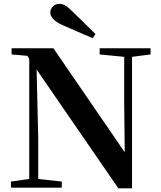

<svg xmlns="http://www.w3.org/2000/svg" viewBox="-20 -997 855 1020"><path d="M487.4 -816 472.2 -794.3Q431.9 -811.1 391.7 -828.9Q351.6 -846.7 310.8 -864.2Q274.1 -881.2 260.6 -898.4Q247.1 -915.6 247.1 -930.5Q247.1 -948.1 260.7 -962.3Q274.4 -976.5 295.8 -976.5Q312.7 -976.5 328.3 -966.9Q344 -957.3 368.4 -932.7Q396.6 -905.6 426.9 -875.8Q457.2 -846.1 487.4 -816ZM38.2 0V-32.6L143.5 -47.3H171.3L308.2 -32.6V0ZM135.4 0V-713.4H172.6L183.1 -260.5V0ZM509.4 -707.9V-740.5H779.8V-707.9L674.8 -694.2H648.1ZM608.8 3.6 161.7 -646.1 159 -649.2 125.1 -700.4 41.5 -707.9V-740.5H263.8L662.2 -159.6L643 -152.8L639.8 -449.6V-740.5H681.4V3.6Z"/></svg>

Font: Noto Serif HK
Style: Regular
Weight: 200
Designer: Ryoko NISHIZUKA 西塚涼子 (kana & ideographs); Frank Grießhammer (Latin, Greek & Cyrillic); Wenlong ZHANG 张文龙 (bopomofo); San
Foundry: Adobe
Version: Version 2.001;hotconv 1.1.0;makeotfexe 2.6.0